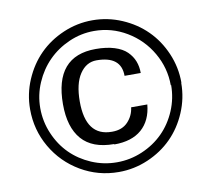

<svg xmlns="http://www.w3.org/2000/svg" viewBox="-82 -828 1031 936"><g transform="rotate(-10 433.5 -359.5)"><path d="M434.1 -120.1 433.1 -122.1Q326.2 -122.1 273.7 -182.1Q221.2 -242.2 221.2 -356Q221.2 -594.2 424.8 -594.2Q478 -594.2 517.1 -582Q556.2 -569.8 578.4 -547.9Q600.6 -525.9 610.8 -499.3Q621.1 -472.7 621.1 -440.9H541Q541 -539.1 418.9 -539.1Q368.2 -539.1 336.2 -491.2Q304.2 -443.4 304.2 -355Q304.2 -183.1 433.1 -183.1H435.1Q484.4 -183.1 512.7 -213.1Q541 -243.2 545.9 -284.2H626Q618.7 -205.6 569.8 -162.8Q521 -120.1 434.1 -120.1ZM756.8 -357.9 754.9 -356Q754.9 -442.4 711.4 -517.6Q668 -592.8 593.3 -637.5Q518.6 -682.1 432.1 -682.1Q367.2 -682.1 307.4 -655.8Q247.6 -629.4 204.1 -585.4Q160.6 -541.5 134.8 -481.7Q108.9 -421.9 108.9 -356.9Q108.9 -290.5 134.8 -230Q160.6 -169.4 204.1 -126.2Q247.6 -83 307.1 -57.6Q366.7 -32.2 432.1 -32.2Q498 -32.2 558.1 -57.9Q618.2 -83.5 661.9 -127.2Q705.6 -170.9 731.2 -231.2Q756.8 -291.5 756.8 -357.9ZM808.1 -360.8 807.1 -358.9Q807.1 -283.2 777.3 -213.6Q747.6 -144 697.5 -93.8Q647.5 -43.5 578.1 -13.7Q508.8 16.1 433.1 16.1Q331.5 16.1 245.4 -34.4Q159.2 -85 109.1 -171.4Q59.1 -257.8 59.1 -359.9Q59.1 -435.5 88.9 -505.1Q118.7 -574.7 168.7 -625Q218.8 -675.3 288.1 -705.1Q357.4 -734.9 433.1 -734.9Q508.8 -734.9 578.4 -705.1Q647.9 -675.3 698.2 -625.2Q748.5 -575.2 778.3 -505.9Q808.1 -436.5 808.1 -360.8Z"/></g></svg>

Font: Perun
Style: Regular
Weight: 400
Version: Version 1.0000